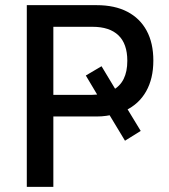

<svg xmlns="http://www.w3.org/2000/svg" viewBox="-20 -725 655 745"><path d="M84 0V-705H355Q425 -705 474 -679.5Q523 -654 549 -606Q575 -558 575 -490Q575 -420 547 -370.5Q519 -321 466 -296L467 -314L526 -217L465 -179L398 -290L421 -281Q409 -278 392 -275.5Q375 -273 355 -273H187V0ZM187 -357H338Q347 -357 355 -358Q363 -359 371 -360L366 -343L313 -432L374 -468L433 -370L417 -375Q474 -405 474 -489Q474 -555 439.5 -588Q405 -621 339 -621H187Z"/></svg>

Font: Nunito Sans 10pt SemiCondensed SemiBold
Style: Regular
Weight: 600
Width: 4
Designer: Vernon Adams
Foundry: Vernon Adams
Version: Version 3.101;gftools[0.9.27]